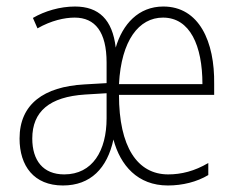

<svg xmlns="http://www.w3.org/2000/svg" viewBox="-20 -559 727 589"><path d="M481 -539C405 -539 356 -485 335 -413C325 -499 283 -539 210 -539C164 -539 117 -525 81 -504L95 -472C137 -496 178 -505 209 -505C272 -505 307 -461 307 -367V-304L238 -300C115 -293 40 -240 40 -134C40 -50 84 10 173 10C258 10 309 -43 328 -131C349 -52 402 10 495 10C540 10 584 -1 619 -22V-59C577 -34 536 -24 496 -24C401 -24 345 -109 345 -268H637V-301C639 -431 591 -539 481 -539ZM480 -505C563 -505 601 -419 601 -301H345C352 -435 406 -505 480 -505ZM241 -269 307 -273V-196C307 -97 264 -24 177 -24C112 -24 79 -67 79 -134C79 -217 132 -262 241 -269Z"/></svg>

Font: Noto Sans Hebrew Condensed ExtraLight
Style: Regular
Weight: 200
Width: 3
Designer: Monotype Design Team
Foundry: Monotype Imaging Inc.
Version: Version 2.004